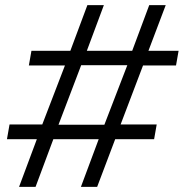

<svg xmlns="http://www.w3.org/2000/svg" viewBox="-20 -725 713 745"><path d="M54 0 123 -185H7L17 -242H144L232 -471H92L102 -528H253L319 -705H383L317 -528H493L559 -705H623L556 -528H673L663 -471H535L448 -242H588L578 -185H427L357 0H294L363 -185H187L118 0ZM207 -241H385L474 -472H295Z"/></svg>

Font: Nunito Sans 7pt SemiExpanded Light
Style: Italic
Weight: 300
Width: 6
Italic angle: -9°
Designer: Vernon Adams
Foundry: Vernon Adams
Version: Version 3.101;gftools[0.9.27]